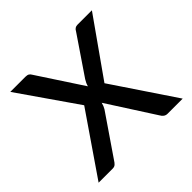

<svg xmlns="http://www.w3.org/2000/svg" viewBox="-134 -636 767 767"><g transform="rotate(-45 249.0 -253.0)"><path d="M486.5 0H401Q383.5 0 373.5 -18.5L246 -217Q242.5 -202.5 235.5 -191L117.5 -18.5Q113 -11 107 -5.5Q101 0 91 0H11.5L189.5 -259.5L18.5 -506H104Q114.5 -506 120 -502.5Q125.5 -499 129 -492.5L253.5 -302.5Q257 -316.5 266 -330.5L375 -491Q382.5 -506 397.5 -506H479.5L309 -264.5Z"/></g></svg>

Font: Verano Sans
Style: Regular
Weight: 400
Designer: Lukasz Dziedzic with Adam Twardoch and Botio Nikoltchev
Foundry: tyPoland Lukasz Dziedzic
Version: Version 3.001;December 28, 2019;FontCreator 12.0.0.2547 64-b